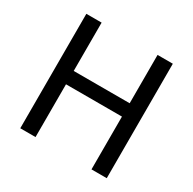

<svg xmlns="http://www.w3.org/2000/svg" viewBox="-158 -883 1052 1046"><g transform="rotate(30 368.0 -360.0)"><path d="M544 -720V-416H192V-720H96V0H192V-332H544V0H640V-720Z"/></g></svg>

Font: Kufam Arabic Latin Roman Normal
Style: Regular
Weight: 400
Designer: Wael Morcos & Artur Schmal
Version: Version 1.200;PS 001.200;hotconv 1.0.88;makeotf.lib2.5.64775